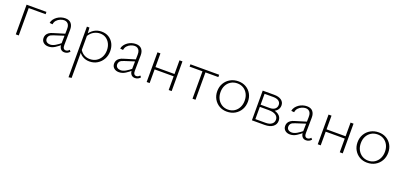

<svg xmlns="http://www.w3.org/2000/svg" viewBox="11 -1309 5176 2491"><g transform="rotate(20 2598.5 -63.5)"><path d="M86 0V-410H127V0ZM107 -378V-410H360V-378Z M756 4Q722 4 702.5 -20.5Q683 -45 684 -92L688 -291Q689 -325 680 -345.5Q671 -366 654 -376.5Q637 -387 615 -387Q591 -387 562.5 -375.5Q534 -364 513.5 -341.5Q493 -319 489 -286L448 -290Q452 -318 469 -341Q486 -364 510 -381Q534 -398 563 -407Q592 -416 621 -416Q675 -416 702 -384Q729 -352 728 -297L725 -85Q724 -56 734.5 -41Q745 -26 765 -26Q777 -26 790 -32.5Q803 -39 812 -51L830 -32Q817 -15 798 -5.5Q779 4 756 4ZM535 4Q493 4 466.5 -19Q440 -42 440 -81Q440 -104 449.5 -123Q459 -142 480.5 -157.5Q502 -173 540 -183L707 -234L712 -208L551 -156Q509 -143 495 -125.5Q481 -108 481 -87Q481 -57 500.5 -42.5Q520 -28 548 -28Q581 -28 618 -49.5Q655 -71 698 -107L709 -89Q667 -50 624 -23Q581 4 535 4Z M1102 4Q1049 4 1007 -21Q965 -46 941 -95L955 -111Q978 -70 1014.5 -48.5Q1051 -27 1096 -27Q1147 -27 1185.5 -50.5Q1224 -74 1246 -115.5Q1268 -157 1268 -210Q1268 -260 1248.5 -299.5Q1229 -339 1194.5 -362Q1160 -385 1113 -385Q1070 -385 1029 -363.5Q988 -342 956 -291L939 -301Q972 -358 1018 -386.5Q1064 -415 1122 -415Q1180 -415 1222.5 -388.5Q1265 -362 1288.5 -317Q1312 -272 1312 -213Q1312 -151 1284 -102Q1256 -53 1209 -24.5Q1162 4 1102 4ZM919 289V-410H954L960 -317V283Z M1730 4Q1696 4 1676.5 -20.5Q1657 -45 1658 -92L1662 -291Q1663 -325 1654 -345.5Q1645 -366 1628 -376.5Q1611 -387 1589 -387Q1565 -387 1536.5 -375.5Q1508 -364 1487.5 -341.5Q1467 -319 1463 -286L1422 -290Q1426 -318 1443 -341Q1460 -364 1484 -381Q1508 -398 1537 -407Q1566 -416 1595 -416Q1649 -416 1676 -384Q1703 -352 1702 -297L1699 -85Q1698 -56 1708.5 -41Q1719 -26 1739 -26Q1751 -26 1764 -32.5Q1777 -39 1786 -51L1804 -32Q1791 -15 1772 -5.5Q1753 4 1730 4ZM1509 4Q1467 4 1440.5 -19Q1414 -42 1414 -81Q1414 -104 1423.5 -123Q1433 -142 1454.5 -157.5Q1476 -173 1514 -183L1681 -234L1686 -208L1525 -156Q1483 -143 1469 -125.5Q1455 -108 1455 -87Q1455 -57 1474.5 -42.5Q1494 -28 1522 -28Q1555 -28 1592 -49.5Q1629 -71 1672 -107L1683 -89Q1641 -50 1598 -23Q1555 4 1509 4Z M2197 0V-410H2238V0ZM1893 0V-410H1934V0ZM1912 -189V-221H2218V-189Z M2526 0V-410H2567V0ZM2348 -378V-410H2745V-378Z M2999 6Q2940 6 2894 -21Q2848 -48 2821 -95Q2794 -142 2794 -202Q2794 -264 2822.5 -312.5Q2851 -361 2900 -388.5Q2949 -416 3011 -416Q3070 -416 3116 -389.5Q3162 -363 3188.5 -316.5Q3215 -270 3215 -210Q3215 -148 3187 -99Q3159 -50 3110.5 -22Q3062 6 2999 6ZM3004 -24Q3055 -24 3092.5 -48.5Q3130 -73 3150.5 -114Q3171 -155 3171 -206Q3171 -260 3149.5 -300.5Q3128 -341 3091 -363.5Q3054 -386 3006 -386Q2957 -386 2918.5 -362.5Q2880 -339 2859 -298.5Q2838 -258 2838 -206Q2838 -152 2860 -111Q2882 -70 2919.5 -47Q2957 -24 3004 -24Z M3346 0V-410H3507Q3569 -410 3605 -383.5Q3641 -357 3641 -312Q3641 -280 3624 -255Q3607 -230 3577 -216Q3547 -202 3505 -202L3511 -226Q3587 -226 3631 -196Q3675 -166 3675 -113Q3675 -61 3634 -30.5Q3593 0 3520 0ZM3383 -30H3522Q3577 -30 3607 -52.5Q3637 -75 3637 -113Q3637 -153 3603 -176Q3569 -199 3504 -199H3371V-229H3509Q3554 -229 3579.5 -250Q3605 -271 3605 -307Q3605 -339 3579 -359Q3553 -379 3503 -379H3383Z M4092 4Q4058 4 4038.5 -20.5Q4019 -45 4020 -92L4024 -291Q4025 -325 4016 -345.5Q4007 -366 3990 -376.5Q3973 -387 3951 -387Q3927 -387 3898.5 -375.5Q3870 -364 3849.5 -341.5Q3829 -319 3825 -286L3784 -290Q3788 -318 3805 -341Q3822 -364 3846 -381Q3870 -398 3899 -407Q3928 -416 3957 -416Q4011 -416 4038 -384Q4065 -352 4064 -297L4061 -85Q4060 -56 4070.5 -41Q4081 -26 4101 -26Q4113 -26 4126 -32.5Q4139 -39 4148 -51L4166 -32Q4153 -15 4134 -5.5Q4115 4 4092 4ZM3871 4Q3829 4 3802.5 -19Q3776 -42 3776 -81Q3776 -104 3785.5 -123Q3795 -142 3816.5 -157.5Q3838 -173 3876 -183L4043 -234L4048 -208L3887 -156Q3845 -143 3831 -125.5Q3817 -108 3817 -87Q3817 -57 3836.5 -42.5Q3856 -28 3884 -28Q3917 -28 3954 -49.5Q3991 -71 4034 -107L4045 -89Q4003 -50 3960 -23Q3917 4 3871 4Z M4559 0V-410H4600V0ZM4255 0V-410H4296V0ZM4274 -189V-221H4580V-189Z M4936 6Q4877 6 4831 -21Q4785 -48 4758 -95Q4731 -142 4731 -202Q4731 -264 4759.5 -312.5Q4788 -361 4837 -388.5Q4886 -416 4948 -416Q5007 -416 5053 -389.5Q5099 -363 5125.5 -316.5Q5152 -270 5152 -210Q5152 -148 5124 -99Q5096 -50 5047.5 -22Q4999 6 4936 6ZM4941 -24Q4992 -24 5029.5 -48.5Q5067 -73 5087.5 -114Q5108 -155 5108 -206Q5108 -260 5086.5 -300.5Q5065 -341 5028 -363.5Q4991 -386 4943 -386Q4894 -386 4855.5 -362.5Q4817 -339 4796 -298.5Q4775 -258 4775 -206Q4775 -152 4797 -111Q4819 -70 4856.5 -47Q4894 -24 4941 -24Z"/></g></svg>

Font: Ysabeau ExtraLight
Style: Regular
Weight: 250
Designer: Christian Thalmann (Catharsis Fonts)
Version: Version 2.002